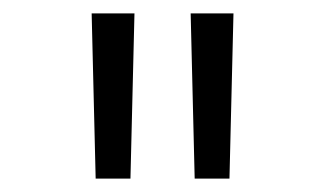

<svg xmlns="http://www.w3.org/2000/svg" viewBox="-20 -748 486 287"><path d="M123 -481H175L181 -728H117ZM265 -728 271 -481H323L329 -728Z"/></svg>

Font: Wafeq Light
Style: Regular
Weight: 300
Designer: Rasmus Andersson & Azza Alameddine
Foundry: Google & TypeTogether
Version: Version 3.000;January 28, 2025;FontCreator 15.0.0.3014 64-bi